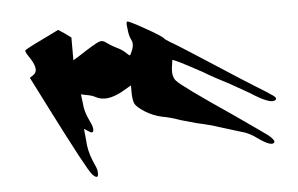

<svg xmlns="http://www.w3.org/2000/svg" viewBox="-37 -442 764 493"><g transform="rotate(-5 344.5 -195.5)"><path d="M182.6 -7.8Q200.2 10.7 197.3 -15.6Q197.3 -20.5 186.5 -43.9Q175.8 -70.3 174.8 -96.7L171.9 -126L182.6 -119.1Q193.4 -111.3 195.3 -119.1Q197.3 -127.9 187.5 -146.5Q175.8 -170.9 174.8 -191.4L171.9 -214.8L185.5 -211.9Q199.2 -210 210 -204.1Q236.3 -190.4 276.4 -211.9L301.8 -226.6V-209Q301.8 -191.4 305.7 -180.7Q309.6 -170.9 331.1 -157.2Q351.6 -144.5 374 -139.6Q396.5 -135.7 419.9 -127Q450.2 -118.2 461.9 -115.2Q494.1 -108.4 520.5 -99.6Q523.4 -98.6 548.8 -90.8L574.2 -83Q593.8 -78.1 613.3 -63.5Q650.4 -37.1 656.2 -49.8Q657.2 -55.7 641.6 -68.4Q639.6 -70.3 555.7 -128.9Q431.6 -212.9 418 -228.5Q408.2 -239.3 410.2 -260.7Q413.1 -278.3 413.1 -282.2Q414.1 -283.2 430.7 -275.4Q436.5 -272.5 449.7 -265.6Q462.9 -258.8 469.7 -254.9Q494.1 -242.2 502.9 -236.3Q510.7 -231.4 555.7 -208Q582 -193.4 605.5 -179.7Q650.4 -150.4 665 -155.3Q677.7 -160.2 658.2 -171.9Q652.3 -175.8 648.4 -178.7Q604.5 -205.1 470.7 -292Q423.8 -322.3 411.1 -329.1Q398.4 -336.9 397.5 -338.9Q392.6 -345.7 350.6 -369.1Q308.6 -392.6 306.6 -390.6Q302.7 -389.6 305.7 -372.1Q306.6 -356.4 312.5 -343.8Q318.4 -334 313.5 -319.3Q307.6 -303.7 305.7 -303.7Q303.7 -303.7 296.9 -310.5Q288.1 -319.3 273.4 -326.2Q264.6 -330.1 249 -340.8Q240.2 -348.6 230.5 -345.7Q217.8 -340.8 174.8 -312.5L160.2 -303.7V-333V-362.3L144.5 -374L127.9 -384.8L84 -363.3Q39.1 -341.8 39.1 -338.9Q39.1 -334 50.8 -317.4Q71.3 -285.2 53.7 -274.4L44.9 -268.6L83 -193.4Q169.9 -21.5 182.6 -7.8Z"/></g></svg>

Font: My Font
Style: x-wing-ships
Weight: 500
Version: Version 0.001